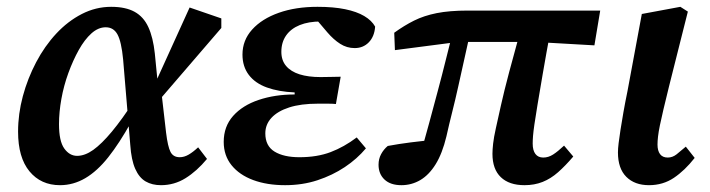

<svg xmlns="http://www.w3.org/2000/svg" viewBox="-20 -529 2083 563"><path d="M156 14Q100 14 66.5 -26.5Q33 -67 33 -143Q33 -195 47 -247Q61 -299 86 -346.5Q111 -394 145 -430.5Q179 -467 220 -488Q261 -509 306 -509Q348 -509 374.5 -494.5Q401 -480 415 -449.5Q429 -419 434 -372L442 -291L451 -279L467 -140Q472 -99 480 -83.5Q488 -68 507 -68Q520 -68 533 -75.5Q546 -83 561 -97L587 -63Q557 -27 524 -6.5Q491 14 452 14Q426 14 407 3Q388 -8 376.5 -34Q365 -60 362 -104L341 -355Q336 -407 324.5 -428Q313 -449 290 -449Q268 -449 248 -431Q228 -413 211 -382.5Q194 -352 180.5 -315Q167 -278 160 -239Q153 -200 153 -165Q153 -115 168.5 -93.5Q184 -72 206 -72Q229 -72 253.5 -89.5Q278 -107 308 -143Q338 -179 375 -236L387 -170H364Q330 -109 297.5 -68Q265 -27 230 -6.5Q195 14 156 14ZM438 -225 427 -267 536 -507 629 -475V-447Z M816 14Q763 14 722.5 -1Q682 -16 659 -44.5Q636 -73 636 -113Q636 -158 663.5 -189Q691 -220 738.5 -236Q786 -252 844 -252V-258Q797 -260 762.5 -272.5Q728 -285 709.5 -309.5Q691 -334 691 -369Q691 -411 719.5 -442.5Q748 -474 797.5 -491.5Q847 -509 911 -509Q958 -509 992 -502Q1026 -495 1048 -482Q1070 -469 1080 -451Q1078 -422 1061.5 -405Q1045 -388 1020 -388Q997 -388 977.5 -400.5Q958 -413 940 -434L900 -481H992L994 -459Q977 -463 960.5 -464.5Q944 -466 921 -466Q885 -466 859 -455.5Q833 -445 819 -425Q805 -405 805 -377Q805 -352 819 -335.5Q833 -319 858.5 -311Q884 -303 920 -303Q940 -303 952.5 -303.5Q965 -304 979 -304L965 -224Q956 -225 941.5 -225Q927 -225 912 -225Q862 -225 828 -214Q794 -203 776 -183.5Q758 -164 758 -138Q758 -101 785 -84.5Q812 -68 858 -68Q910 -68 949.5 -83Q989 -98 1026 -126L1053 -94Q1027 -63 991 -39Q955 -15 911 -0.5Q867 14 816 14Z M1157 14Q1125 14 1107.5 -2.5Q1090 -19 1090 -46Q1090 -63 1097.5 -77Q1105 -91 1117 -101Q1149 -107 1184.5 -111.5Q1220 -116 1255 -119L1251 -80L1212 -75Q1226 -122 1238.5 -168.5Q1251 -215 1263.5 -261.5Q1276 -308 1287.5 -354.5Q1299 -401 1311 -448H1362Q1351 -398 1341.5 -355.5Q1332 -313 1323.5 -274.5Q1315 -236 1306 -200.5Q1297 -165 1289 -129Q1277 -79 1257.5 -47.5Q1238 -16 1212.5 -1Q1187 14 1157 14ZM1138 -382 1136 -433Q1165 -454 1194 -468.5Q1223 -483 1260.5 -490.5Q1298 -498 1352 -498H1740L1723 -396L1548 -406H1323ZM1518 14Q1473 14 1448.5 -9.5Q1424 -33 1424 -78Q1424 -90 1426 -108Q1428 -126 1434 -153Q1440 -180 1449 -220.5Q1458 -261 1473 -317.5Q1488 -374 1509 -450L1596 -449Q1581 -368 1571.5 -312.5Q1562 -257 1556 -221Q1550 -185 1547 -164Q1544 -143 1543 -130.5Q1542 -118 1542 -108Q1542 -88 1550 -77.5Q1558 -67 1573 -67Q1588 -67 1602 -76Q1616 -85 1634 -102L1661 -70Q1638 -43 1616.5 -24Q1595 -5 1571 4.5Q1547 14 1518 14Z M1883 14Q1841 14 1816.5 -10.5Q1792 -35 1792 -82Q1792 -93 1794 -109.5Q1796 -126 1799.5 -148.5Q1803 -171 1808 -199.5Q1813 -228 1820 -262L1862 -488L1975 -509L1997 -495L1964 -364Q1951 -313 1941.5 -274.5Q1932 -236 1925.5 -208.5Q1919 -181 1915 -161.5Q1911 -142 1909.5 -128.5Q1908 -115 1908 -105Q1908 -87 1915.5 -77Q1923 -67 1938 -67Q1952 -67 1964 -76.5Q1976 -86 1991 -99L2017 -66Q1988 -29 1956 -7.5Q1924 14 1883 14Z"/></svg>

Font: Source Serif 4 SemiBold
Style: Italic
Weight: 600
Italic angle: -12°
Designer: Frank Grießhammer
Foundry: Adobe Systems Incorporated
Version: Version 4.004;hotconv 1.0.116;makeotfexe 2.5.65601